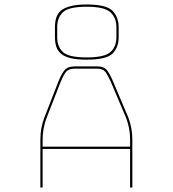

<svg xmlns="http://www.w3.org/2000/svg" viewBox="-20 -926 770 856"><path d="M225 -760V-805Q225 -827 230.5 -846Q236 -865 251 -878Q266 -891 294 -898.5Q322 -906 366 -906Q455 -906 482 -877.5Q509 -849 509 -805V-760Q509 -715 482 -687.5Q455 -660 366 -660Q322 -660 294 -667Q266 -674 251 -687.5Q236 -701 230.5 -719.5Q225 -738 225 -760ZM366 -896Q286 -896 260.5 -871.5Q235 -847 235 -805V-760Q235 -718 260.5 -694Q286 -670 366 -670Q446 -670 472.5 -694Q499 -718 499 -760V-805Q499 -846 472.5 -871Q446 -896 366 -896ZM170 -303V-272H560V-303Q560 -330 555.5 -353Q551 -376 544 -396L475 -559Q464 -585 452 -602.5Q440 -620 412 -620H314Q284 -620 272 -602.5Q260 -585 250 -560L186 -396Q179 -376 174.5 -353Q170 -330 170 -303ZM560 -90V-262H170V-90H160V-303Q160 -331 164.5 -354.5Q169 -378 177 -400L241 -564Q252 -592 266 -611Q280 -630 314 -630H412Q445 -630 458.5 -611Q472 -592 484 -563L553 -400Q561 -378 565.5 -354.5Q570 -331 570 -303V-90Z"/></svg>

Font: Bungee Hairline
Style: Regular
Weight: 400
Designer: David Jonathan Ross
Foundry: David Jonathan Ross
Version: Version 1.000;PS 1.0;hotconv 1.0.72;makeotf.lib2.5.5900